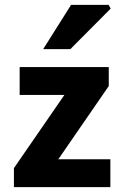

<svg xmlns="http://www.w3.org/2000/svg" viewBox="-20 -773 500 793"><path d="M37.5 0V-78.6L245.9 -380.8H61.2V-496.1H429.2V-417.5L220.9 -115.3H435.8V0ZM158.3 -570 273.6 -753H428.6L437.2 -737.5L270.5 -570Z"/></svg>

Font: Mada
Style: Regular
Weight: 400
Designer: Khaled Hosny
Version: Version 1.5